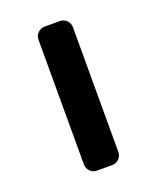

<svg xmlns="http://www.w3.org/2000/svg" viewBox="-103 -574 523 639"><g transform="rotate(-20 158.0 -255.0)"><path d="M97 -476Q97 -490 107 -500Q117 -510 131 -510H185Q199 -510 209 -500Q219 -490 219 -476V-34Q219 -20 209 -10Q199 0 185 0H131Q117 0 107 -10Q97 -20 97 -34Z"/></g></svg>

Font: Yusei Magic
Style: Regular
Weight: 400
Designer: Tanukizamurai
Foundry: Yusei Magic Project
Version: Version 1.200